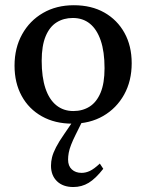

<svg xmlns="http://www.w3.org/2000/svg" viewBox="-20 -474 574 753"><path d="M267.5 -38.5Q304 -38.5 331.5 -56Q359 -73.5 374.5 -110.5Q390 -147.5 390 -206.5Q390 -271.5 375 -315.2Q360 -359 332.5 -381.2Q305 -403.5 265.5 -403.5Q229.5 -403.5 202 -386.2Q174.5 -369 159 -331.8Q143.5 -294.5 143.5 -235.5Q143.5 -171.5 158.2 -127.5Q173 -83.5 201 -61Q229 -38.5 267.5 -38.5ZM264 11Q195.5 11 144.2 -17.8Q93 -46.5 65 -97.8Q37 -149 37 -216.5Q37 -286 66.8 -339.5Q96.5 -393 148.8 -423.2Q201 -453.5 269.5 -453.5Q338.5 -453.5 389.2 -424.8Q440 -396 468.2 -345Q496.5 -294 496.5 -226Q496.5 -156.5 466.8 -103Q437 -49.5 384.8 -19.2Q332.5 11 264 11ZM277 53.5Q265.5 76.5 258.8 94Q252 111.5 249.5 125.5Q247 139.5 247 152Q247 177 261.8 190.5Q276.5 204 300 204Q316 204 332.2 196.5Q348.5 189 371.5 167.5L385 188Q355 226.5 327.8 243Q300.5 259.5 267.5 259.5Q227 259.5 203.5 236.8Q180 214 180 176Q180 159.5 184.2 142.5Q188.5 125.5 199.8 103.5Q211 81.5 232 51.5L283.5 -24H315.5Z"/></svg>

Font: Newsreader 16pt 16pt Medium
Style: Regular
Weight: 500
Version: Version 1.003